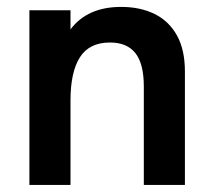

<svg xmlns="http://www.w3.org/2000/svg" viewBox="-20 -522 600 542"><path d="M502 0H386V-277.5Q386 -342 362.2 -372Q338.5 -402 290.5 -402Q232 -402 205.5 -360.2Q179 -318.5 179 -238.5V0H63V-493H179V-439Q226.5 -502.5 322 -502.5Q376 -502.5 416.5 -482.5Q457 -462.5 479.5 -422Q502 -381.5 502 -320Z"/></svg>

Font: Acari Sans Neue
Style: Bold
Weight: 700
Designer: Alfredo Marco Pradil (font), Cristiano Sobral (main changes)
Foundry: Hanken Design Co. (font), Cristiano Sobral (main changes)
Version: Version 2.459;March 19, 2022;FontCreator 14.0.0.2808 64-bit;